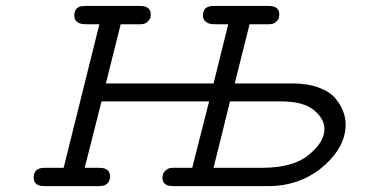

<svg xmlns="http://www.w3.org/2000/svg" viewBox="-20 -631 1246 651"><path d="M94.2 -28.8Q94.2 -61 128.9 -62H195.8L316.9 -548.8H273.9Q254.9 -548.8 247.1 -553.2Q231.9 -561 231.9 -578.1Q231.9 -611.3 268.1 -610.8H455.1Q491.2 -610.8 491.2 -582Q491.2 -576.2 489.5 -570.1Q487.8 -564 479.5 -556.4Q471.2 -548.8 456.1 -548.8H389.2L338.9 -348.1H704.1L753.9 -548.8H710Q691.9 -548.8 684.1 -553.2Q668 -562 668 -578.1Q668 -611.3 705.1 -610.8H891.1Q927.2 -610.8 926.8 -582Q926.8 -576.2 925.3 -570.1Q923.8 -564 915.5 -556.4Q907.2 -548.8 892.1 -548.8H826.2L775.9 -348.1H972.2Q1022 -348.1 1059.6 -334.5Q1097.2 -320.8 1116 -298.8Q1134.8 -276.9 1143.3 -254.4Q1151.9 -231.9 1151.9 -209Q1151.9 -135.7 1083 -72.8Q1014.2 -9.8 918 -1Q904.8 0 877.9 0H565.9Q530.8 0 530.8 -28.8Q530.8 -34.7 533 -41.3Q535.2 -47.9 543.5 -54.9Q551.8 -62 565.9 -62H631.8L689 -287.1H324.2L267.1 -62H316.9Q353 -62 353 -33.2Q353 0 315.9 0H129.9Q94.2 0 94.2 -28.8ZM704.1 -62H867.2Q974.1 -62 1027.1 -106Q1080.1 -149.9 1080.1 -192.9Q1080.1 -228 1044.4 -257.6Q1008.8 -287.1 934.1 -287.1H759.8Z"/></svg>

Font: CMU Typewriter Text Variable Width
Style: Italic
Weight: 500
Italic angle: -14.04°
Version: Version 0.7.0